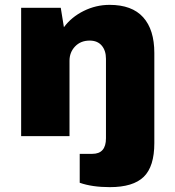

<svg xmlns="http://www.w3.org/2000/svg" viewBox="-20 -560 721 790"><path d="M431 -540Q523 -540 569 -489Q615 -438 615 -342V29Q615 125 571.5 167.5Q528 210 432 210Q359 210 308 192V73H360Q416 73 416 9V-318Q416 -352 398.5 -372.5Q381 -393 349 -393Q312 -393 289 -369Q266 -345 266 -310V0H67V-528H230L243 -448Q274 -490 324.5 -515Q375 -540 431 -540Z"/></svg>

Font: Archicoco
Style: Regular
Weight: 400
Designer: Hector Gatti
Foundry: Hector Gatti
Version: 1.002